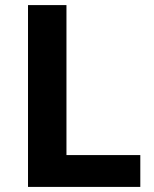

<svg xmlns="http://www.w3.org/2000/svg" viewBox="-20 -734 605 754"><path d="M90 0V-714H241V-125H531V0Z"/></svg>

Font: Noto Sans Kannada
Style: Bold
Weight: 700
Designer: Jelle Bosma - Monotype Design Team
Foundry: Monotype Imaging Inc.
Version: Version 2.005; ttfautohint (v1.8.4.7-5d5b)